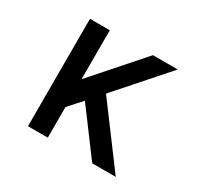

<svg xmlns="http://www.w3.org/2000/svg" viewBox="-117 -662 834 805"><g transform="rotate(30 300.0 -260.0)"><path d="M104 0V-520H200V-283L409 -520H529L319 -282L529 0H415L302 -152L257 -212L200 -148V0Z"/></g></svg>

Font: Iosevka SS04 Medium Extended
Style: Regular
Weight: 500
Width: 7
Monospace: yes
Designer: Belleve Invis
Foundry: Belleve Invis
Version: Version 19.0.0; ttfautohint (v1.8.4)